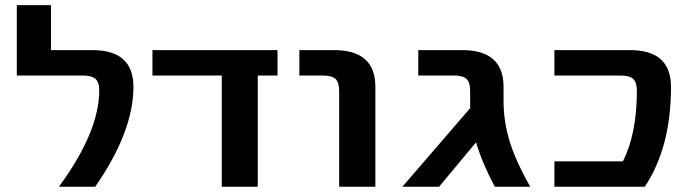

<svg xmlns="http://www.w3.org/2000/svg" viewBox="-20 -710 2609 730"><path d="M204.1 0Q357.4 -209 357.4 -367.2Q357.4 -397.5 342.8 -410.2Q328.1 -422.9 293.9 -422.9H43.9V-690.4H173.8V-519.5H331.1Q487.3 -519.5 487.3 -379.9Q487.3 -209 341.8 0Z M960 0H823.2V-422.9H559.6V-519.5H1035.2V-422.9H960Z M1118.2 -422.9V-519.5H1250Q1407.2 -519.5 1407.2 -379.9V0H1269.5V-363.3Q1269.5 -397.5 1255.4 -410.2Q1241.2 -422.9 1206.1 -422.9Z M1767.6 -363.3Q1767.6 -397.5 1753.4 -410.2Q1739.3 -422.9 1705.1 -422.9H1570.3V-519.5H1737.3Q1894.5 -519.5 1894.5 -379.9V-328.1Q1894.5 -249 1917.5 -173.3Q1940.4 -97.7 1996.1 0H1861.3Q1812.5 -91.8 1790 -168.9L1649.4 0H1509.8L1767.6 -298.8V-315.4Z M2375 -519.5Q2531.2 -519.5 2531.2 -379.9Q2531.2 -149.4 2431.6 0H2087.9V-96.7H2348.6Q2401.4 -203.1 2401.4 -363.3Q2401.4 -397.5 2387.2 -410.2Q2373 -422.9 2337.9 -422.9H2087.9V-519.5Z"/></svg>

Font: Mgen+ 1c bold
Style: Bold
Weight: 700
Designer: [Source Han Sans]
Ryoko NISHIZUKA  (kana & ideographs); Paul D. Hunt (Latin, Greek & Cyrillic); Wenlong ZHANG  (bopomofo
Version: Version 1.059.20150602